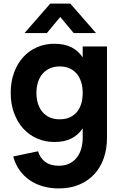

<svg xmlns="http://www.w3.org/2000/svg" viewBox="-20 -800 689 1075"><path d="M117.5 -615 261.5 -780H373.5L517.5 -615H392.5L317.5 -705L242.5 -615ZM284 -555Q342 -555 380.5 -535Q419 -515 443 -478.5V-540H579V-28Q579 33 561.2 84.8Q543.5 136.5 509 174.2Q474.5 212 424.2 233.5Q374 255 309 255Q262 255 220.8 243.2Q179.5 231.5 146.2 208.8Q113 186 89.2 152.5Q65.5 119 54 76L193 47Q205 86 234 107Q263 128 309 128Q341.5 128 366.5 116.5Q391.5 105 408.5 84.2Q425.5 63.5 434.2 34.5Q443 5.5 443 -30V-81.5Q419 -45 380.5 -25Q342 -5 284 -5Q232.5 -5 187.8 -24.5Q143 -44 110.2 -80Q77.5 -116 58.8 -166.8Q40 -217.5 40 -280Q40 -343 58.8 -393.8Q77.5 -444.5 110.2 -480.5Q143 -516.5 187.8 -535.8Q232.5 -555 284 -555ZM314 -132Q345.5 -132 369.5 -142.5Q393.5 -153 410 -172.5Q426.5 -192 434.8 -219.2Q443 -246.5 443 -280Q443 -314.5 434 -342Q425 -369.5 408.5 -388.5Q392 -407.5 368 -417.8Q344 -428 314 -428Q283.5 -428 259.2 -417.2Q235 -406.5 218.2 -387Q201.5 -367.5 192.8 -340.2Q184 -313 184 -280Q184 -246 193 -218.5Q202 -191 218.8 -171.8Q235.5 -152.5 259.5 -142.2Q283.5 -132 314 -132Z"/></svg>

Font: Vela Sans ExtBd
Style: Regular
Weight: 800
Designer: Principal design: Mikhail Sharanda - project Manrope.
Design modification: Ravid Balaliev
Foundry: Mikhail Sharanda
Version: Version 1.001